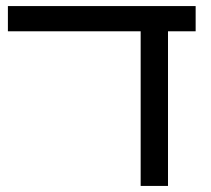

<svg xmlns="http://www.w3.org/2000/svg" viewBox="-20 -612 694 632"><path d="M443 0V-509H6V-592H624V-509H533V0Z"/></svg>

Font: Noto Sans Living
Style: Regular
Weight: 400
Designer: Monotype Design Team
Foundry: Monotype Imaging Inc.
Version: Version 2.013; ttfautohint (v1.8.4.7-5d5b)